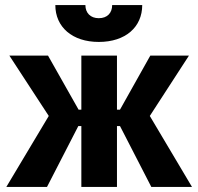

<svg xmlns="http://www.w3.org/2000/svg" viewBox="-20 -740 785 760"><path d="M199 -720C199 -633 266 -574 371 -574C477 -574 543 -633 543 -720H424C424 -689 405 -668 371 -668C338 -668 318 -689 318 -720ZM302 0H443V-241H455L579 0H740L573 -281L728 -520H575L455 -306H443V-520H302V-306H291L170 -520H17L173 -281L5 0H166L290 -241H302Z"/></svg>

Font: Fixel Text Bold
Style: Bold
Weight: 700
Width: 4
Designer: AlfaBravo + MacPaw
Foundry: Kyrylo Tkachov, Marchela Mozhyna, Serhii Makarenko, Maria Weinstein, Zakhar Kryvoshyya
Version: Version 1.211